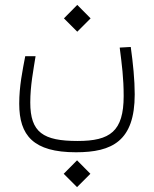

<svg xmlns="http://www.w3.org/2000/svg" viewBox="-20 -455 626 780"><path d="M288.6 163.6C436 163.6 527.3 117.7 527.3 -71.8C527.3 -129.9 520.5 -197.8 511.2 -264.2L466.3 -261.7C475.1 -192.4 482.4 -138.7 482.4 -64.9C482.4 78.6 427.2 117.7 295.4 117.7C155.3 117.7 103 83 103 -38.6C103 -107.9 115.7 -169.9 124.5 -226.6H82.5C71.3 -167.5 58.1 -105 58.1 -33.7C58.1 95.2 115.2 163.6 288.6 163.6ZM293 305.2 347.2 251 293 196.3 238.8 251ZM293.9 -326.2 348.1 -380.4 293.9 -435.1 239.7 -380.4Z"/></svg>

Font: Cascadia Code PL ExtraLight
Style: Regular
Weight: 200
Monospace: yes
Designer: Aaron Bell
Foundry: Saja Typeworks
Version: Version 2404.023